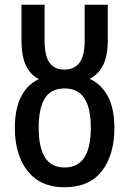

<svg xmlns="http://www.w3.org/2000/svg" viewBox="-20 -784 548 814"><path d="M252 10Q152 10 97.5 -58.5Q43 -127 43 -241Q43 -400 145 -449Q108 -467 89.5 -507Q71 -547 71 -616V-764H169V-614Q169 -547 190 -518Q211 -489 253 -489Q296 -489 317.5 -519Q339 -549 339 -613V-764H437V-613Q437 -548 417.5 -508.5Q398 -469 360 -450Q410 -427 437.5 -375.5Q465 -324 465 -241Q465 -128 412 -59Q359 10 252 10ZM254 -74Q311 -74 338 -117Q365 -160 365 -243Q365 -325 338 -367Q311 -409 254 -409Q196 -409 170 -367Q144 -325 144 -242Q144 -160 170.5 -117Q197 -74 254 -74Z"/></svg>

Font: Noto Sans Condensed Medium
Style: Regular
Weight: 500
Width: 3
Designer: Monotype Design Team
Foundry: Monotype Imaging Inc.
Version: Version 2.013; ttfautohint (v1.8.4.7-5d5b)